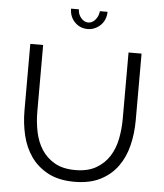

<svg xmlns="http://www.w3.org/2000/svg" viewBox="-60 -970 876 1028"><g transform="rotate(5 377.5 -456.0)"><path d="M377 -58Q444 -58 488.5 -83.5Q533 -109 559.5 -150.5Q586 -192 596.5 -245Q607 -298 607 -352V-710H677V-352Q677 -280 661 -215.5Q645 -151 609.5 -102Q574 -53 517 -24Q460 5 378 5Q294 5 236.5 -25.5Q179 -56 144 -106Q109 -156 94 -220Q79 -284 79 -352V-710H148V-352Q148 -296 159 -243Q170 -190 196.5 -149Q223 -108 267 -83Q311 -58 377 -58ZM378 -851Q399 -851 415.5 -870Q432 -889 435 -917H476Q476 -896 468.5 -877.5Q461 -859 447.5 -845.5Q434 -832 416 -824Q398 -816 378 -816Q336 -816 308 -845Q280 -874 280 -917H322Q322 -891 339 -871Q356 -851 378 -851Z"/></g></svg>

Font: IngvarSans
Style: Regular
Weight: 400
Version: Version 1.000